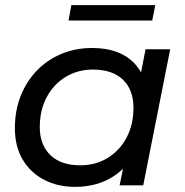

<svg xmlns="http://www.w3.org/2000/svg" viewBox="-20 -722 722 748"><path d="M272 6Q205 6 152 -21.5Q99 -49 68.5 -100Q38 -151 38 -223Q38 -291 60.5 -348Q83 -405 123.5 -447Q164 -489 219 -512Q274 -535 338 -535Q407 -535 455 -511Q503 -487 529 -440.5Q555 -394 555 -327Q555 -229 521 -153.5Q487 -78 423.5 -36Q360 6 272 6ZM293 -78Q353 -78 400 -107Q447 -136 473.5 -186.5Q500 -237 500 -302Q500 -372 459 -411.5Q418 -451 342 -451Q283 -451 236 -422.5Q189 -394 162 -343.5Q135 -293 135 -227Q135 -158 176 -118Q217 -78 293 -78ZM446 0 474 -137 506 -260 519 -386 547 -530H643L538 0ZM247 -642 258 -702H585L573 -642Z"/></svg>

Font: Montserrat Thin Medium
Style: Italic
Weight: 500
Italic angle: -11.3°
Version: Version 9.000